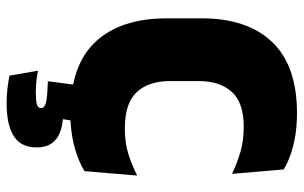

<svg xmlns="http://www.w3.org/2000/svg" viewBox="-185 -509 896 566"><g transform="rotate(90 263.0 -226.0)"><path d="M315.5 14.5Q172.5 14.5 103.2 -59.5Q34 -133.5 34 -271V-372Q34 -507 103.8 -580.2Q173.5 -653.5 313.5 -653.5Q349.5 -653.5 379.8 -648.5Q410 -643.5 435 -634.8Q460 -626 479.5 -614.5L492.5 -462Q463.5 -476 429.8 -486.2Q396 -496.5 352.5 -496.5Q283 -496.5 251 -461.5Q219 -426.5 219 -364V-278.5Q219 -216.5 251.5 -181.2Q284 -146 359.5 -146Q401.5 -146 435 -156.8Q468.5 -167.5 497.5 -182.5L484.5 -27Q465.5 -15.5 439.8 -6Q414 3.5 383 9Q352 14.5 315.5 14.5ZM339.5 -16 326 71 259.5 37Q271.5 36 283 35.8Q294.5 35.5 306 35.5Q362.5 35.5 388.5 55.2Q414.5 75 414.5 112V115Q414.5 160 381.5 181.2Q348.5 202.5 284 202.5Q261 202.5 240.2 200Q219.5 197.5 203 194L188.5 110Q203.5 113 220 114.8Q236.5 116.5 251 116.5Q276 116.5 287.2 113.5Q298.5 110.5 298.5 101.5V100.5Q298.5 91 283.5 86.8Q268.5 82.5 221.5 81Q221 81 220.5 81Q220 81 219.5 81L232 -16Z"/></g></svg>

Font: Anek Latin ExtraBold
Style: Regular
Weight: 800
Designer: Yesha Goshar
Foundry: Ek Type
Version: Version 1.003